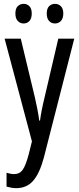

<svg xmlns="http://www.w3.org/2000/svg" viewBox="-20 -738 410 998"><path d="M4 -537H88L161 -233Q167 -205 173.5 -174Q180 -143 184 -111H188Q195 -164 212 -233L283 -537H366L208 81Q186 163 152.5 201.5Q119 240 64 240Q52 240 40 238Q28 236 14 232V160Q24 163 34 165Q44 167 53 167Q82 167 98 144.5Q114 122 129 65L146 -3ZM60 -668Q60 -694 72.5 -706Q85 -718 103 -718Q121 -718 133 -705.5Q145 -693 145 -668Q145 -642 133 -629Q121 -616 103 -616Q85 -616 72.5 -629Q60 -642 60 -668ZM223 -668Q223 -694 235.5 -706Q248 -718 266 -718Q284 -718 296.5 -705.5Q309 -693 309 -668Q309 -642 296.5 -629Q284 -616 266 -616Q247 -616 235 -629Q223 -642 223 -668Z"/></svg>

Font: Noto Sans Lao ExtraCondensed
Style: Regular
Weight: 400
Width: 2
Designer: Monotype Design Team
Foundry: Monotype Imaging Inc.
Version: Version 2.003; ttfautohint (v1.8.4.7-5d5b)